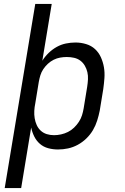

<svg xmlns="http://www.w3.org/2000/svg" viewBox="-20 -755 640 980"><path d="M4 205 160 -735H244L196 -445Q209 -466 228 -484.5Q247 -503 269.5 -515.5Q292 -528 316.5 -533Q341 -538 365 -538Q365 -538 365 -538Q365 -538 366 -538Q393 -538 419.5 -530Q446 -522 465 -504.5Q484 -487 495 -462.5Q506 -438 510.5 -411.5Q515 -385 513 -356.5Q511 -328 507 -300L489 -190Q484 -165 476 -139.5Q468 -114 454.5 -91Q441 -68 421 -48.5Q401 -29 377 -16Q353 -3 327.5 2.5Q302 8 276 8Q250 8 226 1.5Q202 -5 184 -20.5Q166 -36 155 -58Q144 -80 139 -104L88 205ZM256 -65Q273 -65 291.5 -69Q310 -73 327 -81.5Q344 -90 358 -103.5Q372 -117 382.5 -133Q393 -149 398.5 -166.5Q404 -184 407 -202L425 -312Q428 -331 429 -350Q430 -369 426 -386.5Q422 -404 413 -419.5Q404 -435 390 -445.5Q376 -456 358 -460Q340 -464 321 -464Q304 -464 287 -461Q270 -458 254 -450Q238 -442 224.5 -429.5Q211 -417 201 -402Q191 -387 186 -370.5Q181 -354 178 -337L160 -227Q156 -208 155 -189Q154 -170 157 -151.5Q160 -133 167.5 -116.5Q175 -100 188 -88Q201 -76 218.5 -70.5Q236 -65 256 -65Z"/></svg>

Font: Iosevka Curly Slab Extended
Style: Italic
Weight: 400
Width: 7
Italic angle: -9°
Monospace: yes
Designer: Belleve Invis
Foundry: Belleve Invis
Version: Version 11.1.0; ttfautohint (v1.8.3)